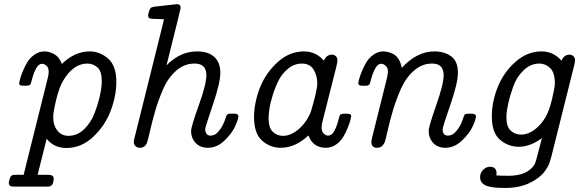

<svg xmlns="http://www.w3.org/2000/svg" viewBox="-20 -714 2817 934"><path d="M22.9 176.8Q22.9 169.9 26.9 156.5Q30.8 143.1 38.1 139.2Q42 136.2 59.1 136.2H95.2Q97.2 127.4 101.6 110.1Q106 92.8 107.9 84L213.9 -340.8Q216.8 -353 216.8 -365.2Q216.8 -385.3 205.8 -394.5Q194.8 -403.8 185.1 -403.8Q168 -403.8 156 -381.8Q144 -359.9 137 -333Q129.9 -306.2 127.9 -303.2Q124 -297.4 102.1 -296.9Q84 -296.9 78.6 -299.3Q73.2 -301.8 73.2 -309.1Q73.2 -311 76.7 -325.9Q80.1 -340.8 89.6 -364.5Q99.1 -388.2 112.1 -410.2Q125 -432.1 147.5 -448Q169.9 -463.9 195.8 -463.9Q220.7 -463.9 244.9 -450Q269 -436 280.8 -402.8Q343.8 -463.9 416 -463.9Q465.8 -463.9 505.9 -429Q545.9 -394 545.9 -315.9Q545.9 -248 518.6 -175.5Q491.2 -103 433.6 -48.6Q376 5.9 303.2 5.9Q242.2 5.9 207 -39.1L163.1 136.2H212.9Q240.7 136.2 241.2 153.8Q241.2 184.6 224.1 191.9Q219.2 193.8 209 193.8H46.9Q22.9 193.8 22.9 176.8ZM238.8 -146Q238.8 -104 259.3 -78.6Q279.8 -53.2 313 -53.2Q356 -53.2 389.4 -85.7Q422.9 -118.2 440.4 -164.6Q458 -210.9 466.6 -251.5Q475.1 -292 475.1 -318.8Q475.1 -367.7 454.1 -386.2Q433.1 -404.8 404.8 -404.8Q335.9 -404.8 286.1 -319.8Q267.1 -286.6 252.9 -227.3Q238.8 -168 238.8 -146Z M630.9 -23.9Q630.9 -26.9 631.3 -29.5Q631.8 -32.2 632.8 -35.6Q633.8 -39.1 633.8 -41L762.7 -558.1L777.8 -620.1Q764.6 -621.1 749.8 -621.6Q734.9 -622.1 727.3 -622.1Q719.7 -622.1 712.6 -623.5Q705.6 -625 703.1 -628.4Q700.7 -631.8 700.7 -639.2Q700.7 -644 703.6 -654.8Q707.5 -668.9 712.2 -674.1Q716.8 -679.2 729 -681.2Q744.1 -683.1 772 -686Q799.8 -689 819.3 -691.4Q838.9 -693.8 840.8 -693.8Q858.9 -693.8 858.9 -675.8Q858.9 -670.9 790 -396Q856 -463.9 938 -463.9Q993.2 -463.9 1022.5 -437Q1051.8 -410.2 1051.8 -359.9Q1051.8 -311 1014.9 -202.6Q978 -94.2 978 -85Q978 -72.8 984.4 -63.5Q990.7 -54.2 1003.9 -54.2Q1013.7 -54.2 1024.7 -59.1Q1035.6 -64 1051.8 -85.9Q1067.9 -107.9 1079.6 -146Q1081.5 -152.8 1085.2 -156.5Q1088.9 -160.2 1092.3 -160.6Q1095.7 -161.1 1104 -161.1H1119.6Q1139.6 -161.1 1139.6 -148.9Q1139.6 -134.8 1124.3 -100.3Q1108.9 -65.9 1072.3 -30.5Q1035.6 4.9 991.7 4.9Q954.6 4.9 932.1 -18.1Q909.7 -41 909.7 -77.1Q909.7 -98.1 946.8 -201.2Q983.9 -304.2 983.9 -348.1Q983.9 -404.8 926.8 -404.8Q926.3 -404.8 925.8 -404.8Q877 -404.8 837.4 -370.4Q797.9 -335.9 774.4 -282.5Q751 -229 735.8 -177Q720.7 -125 709.7 -76.9Q698.7 -28.8 694.8 -19Q685.1 4.9 659.7 4.9Q647.5 4.9 639.2 -2.9Q630.9 -10.7 630.9 -23.9Z M1215.8 -144Q1215.8 -211.9 1243.2 -283.9Q1270.5 -356 1328.6 -409.9Q1386.7 -463.9 1458.5 -463.9Q1516.6 -463.9 1555.7 -418.9Q1567.9 -447.8 1593.8 -448.2Q1606 -448.2 1613.8 -440.7Q1621.6 -433.1 1621.6 -420.9Q1621.6 -412.1 1614.7 -383.8L1549.8 -127Q1544.9 -109.9 1544.4 -94.2Q1544.4 -74.2 1554.9 -64.2Q1565.4 -54.2 1576.7 -54.2Q1593.8 -54.2 1605.7 -76.2Q1617.7 -98.1 1624.8 -125Q1631.8 -151.9 1633.8 -154.8Q1637.7 -160.6 1659.7 -161.1Q1677.7 -161.1 1683.1 -158.4Q1688.5 -155.8 1688.5 -148.9Q1688.5 -146 1685.1 -131.6Q1681.6 -117.2 1672.1 -93.5Q1662.6 -69.8 1649.7 -47.9Q1636.7 -25.9 1614.3 -10.5Q1591.8 4.9 1565.4 4.9Q1502.4 4.9 1480.5 -55.2Q1416.5 4.9 1345.7 4.9Q1294.9 4.9 1255.4 -29.5Q1215.8 -64 1215.8 -144ZM1286.6 -140.1Q1286.6 -91.3 1307.6 -72.3Q1328.6 -53.2 1356.4 -53.2Q1396.5 -53.2 1435.1 -87.6Q1473.6 -122.1 1492.7 -171.9Q1523.4 -274.9 1523.4 -308.1Q1523.4 -347.2 1505.1 -376Q1486.8 -404.8 1448.7 -404.8Q1412.6 -404.8 1382.6 -380.9Q1352.5 -356.9 1335.7 -323.5Q1318.8 -290 1306.6 -251Q1294.4 -211.9 1290.5 -183.6Q1286.6 -155.3 1286.6 -140.1Z M1722.7 -309.1Q1722.7 -311 1726.1 -325.4Q1729.5 -339.8 1739 -364Q1748.5 -388.2 1761.5 -410.2Q1774.4 -432.1 1796.9 -448Q1819.3 -463.9 1845.2 -463.9Q1854 -463.9 1865.2 -461.4Q1876.5 -459 1891.8 -451.9Q1907.2 -444.8 1918.7 -427Q1930.2 -409.2 1934.6 -383.8Q2007.8 -463.9 2093.3 -463.9Q2141.1 -463.9 2174.3 -440.4Q2207.5 -417 2207.5 -359.9Q2207.5 -310.1 2170.4 -203.1Q2133.3 -96.2 2133.3 -85Q2133.3 -54.2 2159.2 -54.2Q2168.9 -54.2 2180.2 -59.6Q2191.4 -64.9 2208 -86.9Q2224.6 -108.9 2235.4 -146Q2239.3 -157.2 2244.4 -159.2Q2249.5 -161.1 2270.5 -161.1Q2295.4 -161.1 2295.4 -148.9Q2295.4 -134.8 2280 -100.3Q2264.6 -65.9 2227.5 -30.5Q2190.4 4.9 2146.5 4.9Q2109.4 4.9 2087.4 -18.6Q2065.4 -42 2065.4 -77.1Q2065.4 -98.1 2101.8 -201.7Q2138.2 -305.2 2138.2 -348.1Q2138.2 -404.8 2082.5 -404.8Q2082 -404.8 2081.5 -404.8Q2032.7 -404.8 1993.2 -369.9Q1953.6 -335 1929.9 -281Q1906.2 -227.1 1890.9 -175Q1875.5 -123 1865 -75.4Q1854.5 -27.8 1849.6 -18.1Q1837.4 4.9 1814.5 4.9Q1788.6 4.9 1786.6 -20Q1785.6 -26.9 1790.5 -45.9L1862.3 -334Q1867.2 -358.9 1867.2 -365.2Q1867.2 -384.3 1856.2 -394Q1845.2 -403.8 1834.5 -403.8Q1817.4 -403.8 1805.4 -381.3Q1793.5 -358.9 1786.4 -332.5Q1779.3 -306.2 1777.3 -303.2Q1772.5 -297.4 1759.3 -296.9H1742.2Q1722.7 -296.9 1722.7 -309.1Z M2315.4 147.9Q2315.4 127 2330.3 112.1Q2345.2 97.2 2363.3 97.2Q2395.5 97.2 2395.5 129.9Q2395.5 131.8 2395 135Q2394.5 138.2 2394.5 139.2Q2417.5 141.1 2453.6 141.1Q2547.9 141.1 2581.5 84Q2587.4 72.8 2616.2 -42Q2559.1 0 2503.4 0Q2452.6 0 2412.6 -33.9Q2372.6 -67.9 2372.6 -147Q2372.6 -220.2 2401.9 -292Q2431.2 -363.8 2488.3 -413.8Q2545.4 -463.9 2614.3 -463.9Q2672.4 -463.9 2711.4 -418.9Q2723.6 -447.8 2749.5 -448.2Q2761.7 -448.2 2769.5 -440.7Q2777.3 -433.1 2777.3 -420.9Q2777.3 -415 2775.4 -404.8L2664.6 38.1Q2664.6 40 2661.9 49.1Q2659.2 58.1 2657.7 63Q2656.2 67.9 2652.8 78.4Q2649.4 88.9 2644.8 96.4Q2640.1 104 2633.8 114Q2627.4 124 2618.4 133.1Q2609.4 142.1 2598.1 150.9Q2534.2 199.7 2443.4 200.2H2433.6Q2410.6 200.2 2395.5 199.2Q2380.4 198.2 2359.4 193.6Q2338.4 189 2326.9 177.5Q2315.4 166 2315.4 147.9ZM2443.4 -145Q2443.4 -97.2 2464.8 -78.1Q2486.3 -59.1 2514.2 -59.1Q2548.3 -59.1 2579.8 -82.5Q2611.3 -106 2633.3 -143.1Q2652.3 -175.3 2665.8 -233.2Q2679.2 -291 2679.2 -307.1Q2679.2 -361.3 2656.2 -383.1Q2633.3 -404.8 2604.5 -404.8Q2561.5 -404.8 2527.3 -372.3Q2493.2 -339.8 2476.8 -293.5Q2460.4 -247.1 2451.9 -208Q2443.4 -168.9 2443.4 -145Z"/></svg>

Font: CMU Concrete
Style: Italic
Weight: 500
Italic angle: -14.04°
Version: Version 0.7.0